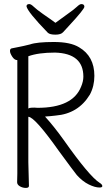

<svg xmlns="http://www.w3.org/2000/svg" viewBox="-20 -911 540 942"><path d="M107 11Q91 11 77.5 3Q64 -5 64 -17L65 -59V-616Q51 -616 40 -633Q29 -650 29 -661Q29 -673 39 -674Q57 -678 74 -681Q91 -684 127 -693Q161 -705 244 -705Q326 -705 368 -679Q443 -635 443 -539Q443 -488 421 -447Q364 -353 253 -344Q219 -340 210 -340L201 -339Q244 -292 292 -225Q419 -45 469 -14Q482 -6 482 2Q482 9 468 9Q446 9 415.5 -6Q385 -21 357 -52Q343 -69 269 -170Q150 -338 119 -338V-115L122 1Q122 11 107 11ZM119 -378Q121 -383 149 -383L164 -382Q337 -382 378 -486Q389 -512 389 -535Q389 -649 250 -653Q168 -653 119 -635ZM252 -741Q225 -741 215 -750Q115 -853 110 -880Q110 -891 124 -891Q132 -891 145.5 -878Q159 -865 190 -843Q228 -817 252 -799Q277 -818 310.5 -841.5Q344 -865 357.5 -878Q371 -891 379 -891Q394 -891 394 -878Q394 -866 318 -784Q300 -765 289.5 -753Q279 -741 252 -741Z"/></svg>

Font: LXGW WenKai Mono TC Light
Style: Regular
Weight: 300
Designer: LXGW / Fontworks Inc.
Foundry: LXGW / Fontworks Inc.
Version: Version 1.330